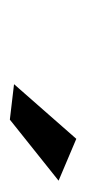

<svg xmlns="http://www.w3.org/2000/svg" viewBox="87 -878 175 390"><g transform="rotate(90 175.0 -682.5)"><path d="M150.5 -623 261.5 -749.5 346.5 -713.5 222.5 -614.5Z"/></g></svg>

Font: Argentum Sans Light
Style: Italic
Weight: 300
Italic angle: -11.3°
Designer: Julieta Ulanovsky (font), Owen Earl (portions from Jones font), Cristiano Sobral (main changes and remaster)
Foundry: Julieta Ulanovsky (font), Owen Earl (portions from Jones font), Cristiano Sobral (main changes and remaster)
Version: Version 3.127